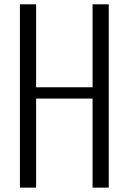

<svg xmlns="http://www.w3.org/2000/svg" viewBox="-20 -860 590 880"><path d="M71.3 0V-840.3H145.5V-460H404.3V-840.3H478.5V0H404.3V-408.2H145.5V0Z"/></svg>

Font: Oswald-Light
Style: Light
Weight: 300
Designer: vernon adams
Foundry: vernon adams
Version: Version ; ttfautohint (v0.92.18-e454-dirty) -l 8 -r 50 -G 20